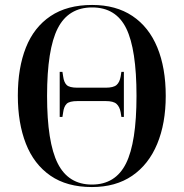

<svg xmlns="http://www.w3.org/2000/svg" viewBox="-20 -745 742 775"><path d="M351 10Q250 10 183.5 -36Q117 -82 84.5 -165Q52 -248 52 -359Q52 -471 84.5 -553Q117 -635 184 -680Q251 -725 352 -725Q448 -725 514.5 -680.5Q581 -636 615 -553.5Q649 -471 649 -358Q649 -247 614.5 -164Q580 -81 513.5 -35.5Q447 10 351 10ZM351 0Q446 0 488.5 -85Q531 -170 531 -358Q531 -546 489.5 -630.5Q448 -715 352 -715Q256 -715 213 -630.5Q170 -546 170 -358Q170 -171 213 -85.5Q256 0 351 0ZM221 -273V-455H232L235 -436Q238 -413 249 -402Q260 -391 293 -391H406Q438 -391 450.5 -402Q463 -413 467 -436L470 -455H480V-273H470L467 -292Q463 -314 450.5 -325.5Q438 -337 407 -337H293Q260 -337 249 -326Q238 -315 235 -292L232 -273Z"/></svg>

Font: Noto Serif Display SemiCondensed Medium
Style: Regular
Weight: 500
Width: 4
Designer: Monotype Design Team
Foundry: Monotype Imaging Inc.
Version: Version 2.009